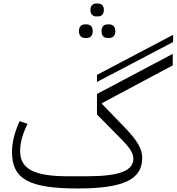

<svg xmlns="http://www.w3.org/2000/svg" viewBox="-20 -1055 1000 1087"><path d="M590 -840H598C618 -840 633 -852 633 -879C633 -905 618 -917 598 -917H590C568 -917 555 -905 555 -879C555 -852 568 -840 590 -840ZM462 -840H470C491 -840 505 -852 505 -879C505 -905 491 -917 470 -917H462C441 -917 427 -905 427 -879C427 -852 441 -840 462 -840ZM525 -962H534C554 -962 568 -974 568 -999C568 -1024 554 -1035 534 -1035H525C506 -1035 492 -1024 492 -999C492 -974 506 -962 525 -962ZM529 -591 960 -817V-858L529 -631ZM419 12C682 12 785 -40 785 -161C785 -213 758 -260 679 -341L557 -467V-471L958 -685V-750L529 -523V-407L673 -261C719 -213 735 -185 735 -157C735 -89 659 -57 469 -57H368C173 -57 94 -98 94 -200C94 -246 107 -295 136 -354L91 -369C62 -304 48 -249 48 -194C48 -42 143 12 419 12Z"/></svg>

Font: IBM Plex Arabic Light
Style: Regular
Weight: 300
Designer: Mike Abbink, Paul van der Laan, Pieter van Rosmalen, Wael Morcos, Khajak Apelian
Foundry: Bold Monday
Version: Version 1.0